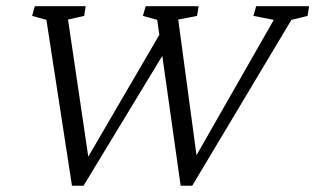

<svg xmlns="http://www.w3.org/2000/svg" viewBox="-20 -593 1012 616"><path d="M523.4 -451.2 248 2.9H210.9L128.9 -529.3L83 -542L91.8 -573.2H254.9L250 -542L198.2 -530.3L264.6 -81.1H257.8L514.6 -521.5ZM559.6 2.9 484.4 -529.3 438.5 -542 447.3 -573.2H617.2L612.3 -542L551.8 -530.3L612.3 -81.1H602.5L858.4 -529.3L793 -542L801.8 -573.2H971.7L966.8 -542L915 -529.3L596.7 2.9Z"/></svg>

Font: Crimson Pro ExtraLight
Style: Italic
Weight: 250
Italic angle: -12°
Designer: Jacques Le Bailly
Foundry: Baron von Fonthausen
Version: Version 1.003